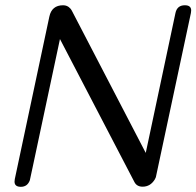

<svg xmlns="http://www.w3.org/2000/svg" viewBox="-20 -721 758 741"><path d="M581.5 -37.1Q580.1 -33.2 577.6 -28.8Q560.5 -0.5 530.3 -0.5Q507.8 -0.5 498.5 -19L211.4 -570.3L106 -75.7L95.2 -25.4Q85.9 0 60.5 0Q36.1 0 36.1 -20Q36.1 -24.4 37.1 -29.8L170.4 -656.7Q179.7 -700.7 223.6 -700.7Q240.2 -700.7 250.5 -689L253.4 -686Q256.8 -681.2 257.3 -679.7L542.5 -130.9L657.2 -670.9Q663.6 -700.7 693.4 -700.7Q717.8 -700.7 717.8 -680.7Q717.8 -676.3 716.8 -670.9Z"/></svg>

Font: inglobal
Style: Italic
Weight: 400
Italic angle: -12°
Designer: Andrey Kochetov, Denis Davydov, Evgeny Yurtaev
Foundry: inglobal
Version: Version 1.00 September 25, 2014, initial release